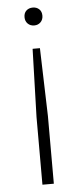

<svg xmlns="http://www.w3.org/2000/svg" viewBox="-53 -576 337 797"><g transform="rotate(-5 115.0 -178.0)"><path d="M99.5 -375.5H130L138.5 -92V190H91V-92ZM115 -546Q131 -546 141.5 -536.2Q152 -526.5 152 -509Q152 -492.5 141.5 -482Q131 -471.5 115 -471.5Q98.5 -471.5 88 -482Q77.5 -492.5 77.5 -509Q77.5 -526.5 88 -536.2Q98.5 -546 115 -546Z"/></g></svg>

Font: Encode Sans SC ExtraLight
Style: Regular
Weight: 250
Designer: Multiple Designers
Foundry: Impallari Type
Version: Version 3.002